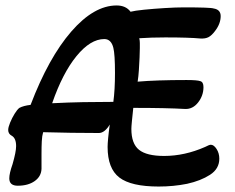

<svg xmlns="http://www.w3.org/2000/svg" viewBox="-20 -670 862 703"><path d="M561 13Q460 13 417 -20Q374 -53 374 -132Q374 -143 376 -164.5Q378 -186 382 -214Q363 -183 342 -183Q242 -183 138 -186Q134 -173 133 -153Q132 -133 132 -108V-52Q131 -24 107 -7Q83 10 45 10Q14 10 14 -17Q14 -35 26 -69Q39 -114 39 -135Q39 -164 23 -173Q10 -180 10 -194Q10 -204 17 -221Q24 -238 33.5 -253.5Q43 -269 51 -275Q66 -283 92 -286Q158 -459 241 -554.5Q324 -650 407 -650Q441 -650 458 -627Q473 -631 508 -634.5Q543 -638 583.5 -640.5Q624 -643 653 -643Q751 -643 762 -639Q788 -635 788 -611Q788 -583 767 -556Q755 -540 743.5 -534Q732 -528 714 -529Q693 -531 661 -532Q629 -533 585 -533Q534 -533 490 -530Q492 -521 492 -512.5Q492 -504 492 -494Q492 -481 491 -459Q490 -437 488.5 -413.5Q487 -390 484 -371Q552 -377 663 -377Q702 -377 713 -373Q725 -370 725 -351Q725 -320 705.5 -295Q686 -270 658 -271Q624 -273 576.5 -274Q529 -275 468 -275Q465 -247 463 -226.5Q461 -206 461 -198Q461 -144 489 -121.5Q517 -99 581 -99Q656 -99 731 -132Q746 -140 752 -140Q763 -140 773 -124.5Q783 -109 783 -89Q783 -52 749 -30Q715 -8 665 3Q640 8 614 10.5Q588 13 561 13ZM171 -292Q231 -295 284 -296Q337 -297 395 -297Q401 -341 401 -403Q401 -471 395 -495Q387 -527 362 -527Q311 -527 260 -464.5Q209 -402 171 -292Z"/></svg>

Font: Akaya Telivigala
Style: Regular
Weight: 400
Designer: Vaishnavi Murthy Yerkadithaya, Juan Luis Blanco Aristondo
Version: Version 1.002; ttfautohint (v1.8.3)